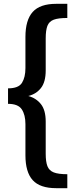

<svg xmlns="http://www.w3.org/2000/svg" viewBox="-20 -877 394 1004"><path d="M274 107Q189 107 151 65Q113 23 113 -65V-228Q113 -276 94 -305Q75 -334 22 -334V-415Q77 -415 95 -444Q113 -473 113 -521V-684Q113 -772 151 -814.5Q189 -857 274 -857H332V-783Q285 -783 261 -774Q237 -765 228 -742Q219 -719 219 -676V-509Q219 -448 194 -416.5Q169 -385 128 -375Q169 -364 194 -332.5Q219 -301 219 -241V-73Q219 -31 228 -8Q237 15 261 24.5Q285 34 332 34V107Z"/></svg>

Font: Bitter SemiBold
Style: Regular
Weight: 600
Designer: Sol Matas, and Bitter project Authors
Foundry: Sol Matas
Version: Version 2.001